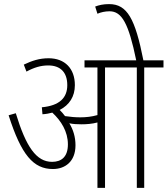

<svg xmlns="http://www.w3.org/2000/svg" viewBox="-20 -916 817 936"><path d="M348 -208C348 -248 337 -284 318 -315C335 -311 357 -310 377 -310C402 -310 429 -312 455 -319V0H492V-587H647V0H683V-587H777V-622H679C639 -825 600 -896 512 -896C483 -896 462 -891 444 -884L455 -849C471 -856 492 -861 514 -861C574 -861 607 -802 644 -622H392V-587H455V-355C427 -347 400 -344 371 -344C348 -344 323 -346 297 -350C289 -361 280 -371 271 -380C318 -404 345 -445 345 -501C345 -582 296 -632 217 -632C172 -632 136 -620 96 -601L109 -567C146 -587 179 -597 215 -597C276 -597 308 -562 308 -501C308 -439 270 -401 184 -393L187 -359C205 -360 220 -363 235 -367C278 -327 311 -275 311 -212C311 -152 280 -127 234 -127C157 -127 107 -200 57 -364L22 -354C84 -160 143 -92 238 -92C296 -92 348 -127 348 -208Z"/></svg>

Font: Noto Sans Devanagari UI Condensed ExtraLight
Style: Regular
Weight: 200
Width: 3
Designer: Jelle Bosma - Monotype Design Team
Foundry: Monotype Imaging Inc.
Version: Version 2.004